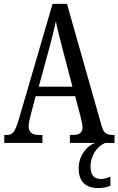

<svg xmlns="http://www.w3.org/2000/svg" viewBox="-20 -734 608 986"><path d="M2 0H198V-41H177C141 -41 127 -59 127 -86C127 -104 134 -129 138 -145L163 -240H366L393 -138C398 -118 404 -93 404 -80C404 -56 389 -41 357 -41H339V0H468C428 14 384 63 384 130C384 202 423 232 486 232C505 232 531 228 547 219V173C528 182 513 185 497 185C465 185 445 166 445 123C445 60 484 14 520 0H568V-41H560C527 -41 512 -51 502 -87L324 -714H250L76 -119C57 -55 44 -41 15 -41H2ZM179 -289 234 -490C247 -539 259 -587 267 -624C274 -587 287 -540 302 -480L352 -289Z"/></svg>

Font: Noto Serif Tamil ExtraCondensed
Style: Italic
Weight: 400
Width: 2
Italic angle: -12°
Designer: Indian Type Foundry, Tom Grace, and the Monotype Design Team
Foundry: Monotype Imaging Inc.
Version: Version 2.003